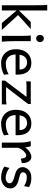

<svg xmlns="http://www.w3.org/2000/svg" viewBox="1216 -2036 833 3304"><g transform="rotate(90 1632.0 -384.5)"><path d="M161.1 0H70.8Q70.8 -59.1 70.8 -125.7Q70.8 -192.4 70.8 -258.8Q70.8 -325.2 70.8 -384Q70.8 -442.9 70.8 -486.8Q70.8 -530.8 70.8 -551.8Q70.8 -630.4 69.8 -690.2Q68.8 -750 63.5 -781.2H161.1ZM358.9 -498H481L212.9 -255.9L136.7 -268.6ZM148.9 -268.6 200.2 -322.3 495.6 0H376Z M590.8 -498H688.5Q688.5 -431.6 688.5 -365.2Q688.5 -298.8 688.5 -231.9Q688.5 -200.7 689.7 -156Q690.9 -111.3 693.1 -68.8Q695.3 -26.4 698.2 0H598.1Q598.1 -35.2 598.1 -82.5Q598.1 -129.9 598.1 -177Q598.1 -224.1 598.1 -258.8Q598.1 -330.1 596.9 -394.8Q595.7 -459.5 590.8 -498ZM581.1 -656.7Q581.1 -684.1 598.1 -703.4Q615.2 -722.7 642.1 -722.7Q669.4 -722.7 687.5 -703.4Q705.6 -684.1 705.6 -656.7Q705.6 -629.9 687.5 -610.4Q669.4 -590.8 642.1 -590.8Q615.2 -590.8 598.1 -610.4Q581.1 -629.9 581.1 -656.7Z M1264.2 -236.8H900.9V-305.2H1176.8Q1176.8 -368.2 1142.3 -401.4Q1107.9 -434.6 1054.7 -434.6Q990.7 -434.6 954.3 -389.2Q918 -343.8 918 -246.6Q918 -156.2 962.2 -112.3Q1006.3 -68.4 1074.2 -68.4Q1121.6 -68.4 1167.2 -79.3Q1212.9 -90.3 1257.3 -117.2L1267.1 -36.6Q1215.3 -9.8 1167 1.2Q1118.7 12.2 1062 12.2Q1000 12.2 946.5 -16.6Q893.1 -45.4 860.4 -102.1Q827.6 -158.7 827.6 -241.7Q827.6 -322.8 856.2 -382.3Q884.8 -441.9 937.3 -474.9Q989.7 -507.8 1062 -507.8Q1122.6 -507.8 1161.9 -487.3Q1201.2 -466.8 1223.6 -432.6Q1246.1 -398.4 1255.4 -357.2Q1264.6 -315.9 1264.6 -274.9Q1264.6 -268.6 1264.6 -256.1Q1264.6 -243.7 1264.2 -236.8Z M1381.8 -498H1770V-451.7L1479.5 -73.2H1689.5Q1710.9 -73.2 1733.2 -74.2Q1755.4 -75.2 1777.3 -80.6V0H1367.2V-53.7L1647.9 -424.8H1457.5Q1436 -424.8 1415.8 -423.8Q1395.5 -422.9 1381.8 -417.5Z M2306.6 -236.8H1943.4V-305.2H2219.2Q2219.2 -368.2 2184.8 -401.4Q2150.4 -434.6 2097.2 -434.6Q2033.2 -434.6 1996.8 -389.2Q1960.4 -343.8 1960.4 -246.6Q1960.4 -156.2 2004.6 -112.3Q2048.8 -68.4 2116.7 -68.4Q2164.1 -68.4 2209.7 -79.3Q2255.4 -90.3 2299.8 -117.2L2309.6 -36.6Q2257.8 -9.8 2209.5 1.2Q2161.1 12.2 2104.5 12.2Q2042.5 12.2 1989 -16.6Q1935.5 -45.4 1902.8 -102.1Q1870.1 -158.7 1870.1 -241.7Q1870.1 -322.8 1898.7 -382.3Q1927.2 -441.9 1979.7 -474.9Q2032.2 -507.8 2104.5 -507.8Q2165 -507.8 2204.3 -487.3Q2243.7 -466.8 2266.1 -432.6Q2288.6 -398.4 2297.9 -357.2Q2307.1 -315.9 2307.1 -274.9Q2307.1 -268.6 2307.1 -256.1Q2307.1 -243.7 2306.6 -236.8Z M2524.4 0H2434.1V-300.3Q2434.1 -372.1 2426 -422.4Q2418 -472.7 2409.7 -498H2497.6Q2501.5 -487.8 2505.1 -469.7Q2508.8 -451.7 2512.2 -433.1Q2515.6 -414.6 2517.1 -402.8Q2552.7 -453.6 2597.7 -480.7Q2642.6 -507.8 2675.8 -507.8Q2716.8 -507.8 2741.5 -484.6Q2766.1 -461.4 2777.1 -424.3Q2788.1 -387.2 2788.1 -344.2L2710 -327.1Q2710 -363.8 2696.3 -391.8Q2682.6 -419.9 2653.8 -419.9Q2633.3 -419.9 2607.2 -399.7Q2581.1 -379.4 2558.1 -347.9Q2535.2 -316.4 2524.4 -283.2Z M3200.7 -468.8 3183.6 -383.3Q3159.2 -397.5 3122.1 -413.6Q3085 -429.7 3039.6 -429.7Q2985.8 -429.7 2965.1 -408.9Q2944.3 -388.2 2944.3 -366.2Q2944.3 -349.1 2952.4 -337.2Q2960.4 -325.2 2985.4 -314.9Q3010.3 -304.7 3061.5 -293Q3106 -283.2 3142.3 -265.6Q3178.7 -248 3200.7 -218.8Q3222.7 -189.5 3222.7 -144Q3222.7 -100.1 3197.5 -64.7Q3172.4 -29.3 3129.9 -8.5Q3087.4 12.2 3034.7 12.2Q2975.6 12.2 2925.5 -4.6Q2875.5 -21.5 2846.7 -43.9L2871.1 -131.8Q2904.3 -102.1 2951.4 -84Q2998.5 -65.9 3037.1 -65.9Q3080.1 -65.9 3107.4 -86.2Q3134.8 -106.4 3134.8 -131.8Q3134.8 -150.4 3124 -165.8Q3113.3 -181.2 3084.2 -195.1Q3055.2 -209 3000.5 -222.2Q2941.4 -236.8 2910.2 -257.8Q2878.9 -278.8 2867.7 -304.9Q2856.4 -331.1 2856.4 -361.3Q2856.4 -378.4 2865.2 -402.8Q2874 -427.2 2894.8 -451.4Q2915.5 -475.6 2952.1 -491.7Q2988.8 -507.8 3044.4 -507.8Q3097.7 -507.8 3136.5 -495.4Q3175.3 -482.9 3200.7 -468.8Z"/></g></svg>

Font: Andika LitF DSA DSG
Style: Regular
Weight: 400
Designer: Victor Gaultney, Annie Olsen, Julie Remington, Don Collingsworth, Eric Hays, Becca Hirsbrunner
Foundry: SIL International
Version: Version 6.200 ; LitF DSA DSG; ttfautohint (v1.8.3.10-c5d8)